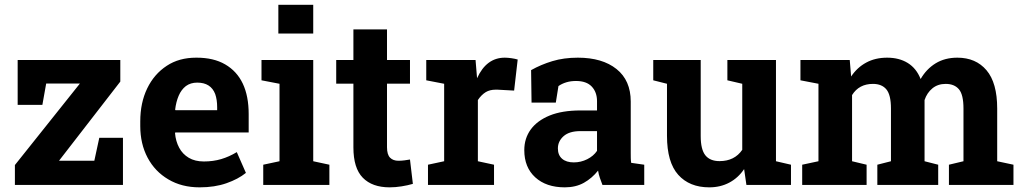

<svg xmlns="http://www.w3.org/2000/svg" viewBox="-20 -782 4323 812"><path d="M378.9 -102.1 399.9 -199.2H500V0H43V-84L317.9 -428.7H175.3L159.2 -338.4H54.7V-528.3H488.8V-437L229.5 -102.1Z M824.2 10.3Q748.5 10.3 691.9 -23.4Q635.3 -56.6 604.2 -115.2Q573.2 -173.8 573.2 -249V-268.6Q573.2 -347.2 602.5 -408Q631.8 -468.8 685.5 -503.9Q737.3 -538.1 809.6 -538.1H811.5Q883.3 -538.1 932.1 -509.8Q1031.7 -452.1 1031.7 -299.3V-221.7H721.2L720.2 -218.8Q723.1 -184.6 737.8 -157.2Q752 -130.4 778.3 -114.7Q804.7 -99.1 842.3 -99.1Q881.3 -99.1 915.3 -109.1Q949.2 -119.1 981.4 -138.7L1020 -50.8Q987.3 -24.4 937.7 -7.1Q888.2 10.3 824.2 10.3ZM720.7 -318.4 722.2 -315.9H898.4V-328.6Q898.4 -360.4 890.1 -384.3Q871.6 -432.6 814 -432.6Q786.1 -432.6 766.1 -418Q746.6 -402.8 735.6 -377Q724.6 -351.1 720.7 -318.4Z M1157.2 -640.1V-761.7H1304.7V-640.1ZM1304.7 -528.3V-100.1L1373 -85.4V0H1093.3V-85.4L1162.1 -100.1V-427.7L1085.9 -442.4V-528.3Z M1627.9 10.3Q1554.2 10.3 1514.4 -30.3Q1474.6 -70.8 1474.6 -158.7V-428.2H1401.9V-528.3H1474.6V-657.7H1616.7V-528.3H1713.9V-428.2H1616.7V-159.2Q1616.7 -128.4 1629.6 -115.2Q1642.6 -102.1 1665 -102.1Q1676.8 -102.1 1690.4 -103.8Q1704.1 -105.5 1713.9 -107.4L1726.1 -4.4Q1704.1 2 1678.5 6.1Q1652.8 10.3 1627.9 10.3Z M2001 -100.1 2069.3 -85.4V0H1790V-85.4L1858.4 -100.1V-427.7L1782.7 -442.4V-528.3H1991.2L1996.6 -462.9L1997.6 -451.2Q2037.1 -538.1 2114.7 -538.1Q2127.4 -538.1 2142.6 -535.9Q2157.7 -533.7 2169.4 -530.3L2154.3 -398.9L2083.5 -402.8H2076.7Q2051.8 -402.8 2034.7 -392.6Q2015.6 -380.9 2001 -358.9Z M2368.7 10.3Q2290 10.3 2243.7 -32Q2197.3 -74.2 2197.3 -147Q2197.3 -196.8 2224.6 -234.4Q2252 -272 2304.7 -293.5Q2357.4 -314.9 2435.1 -314.9H2504.9V-354Q2504.9 -392.1 2482.7 -415.8Q2460.4 -439.5 2416 -439.5Q2393.1 -439.5 2374.8 -433.8Q2356.4 -428.2 2341.8 -418L2330.6 -348.1H2228L2226.1 -485.4Q2267.6 -508.8 2315.9 -523.4Q2364.3 -538.1 2423.8 -538.1Q2527.3 -538.1 2587.4 -490Q2647.5 -441.9 2647.5 -352.5V-134.8Q2647.5 -124 2647.7 -113.5Q2647.9 -103 2649.4 -93.3L2704.6 -85.4V0H2527.8Q2522.5 -13.7 2517.1 -29.3Q2511.7 -44.9 2509.3 -60.5Q2483.9 -28.3 2449.5 -9Q2415 10.3 2368.7 10.3ZM2406.7 -95.2Q2436.5 -95.2 2463.4 -108.6Q2490.2 -122.1 2504.9 -144V-227.5H2434.6Q2387.7 -227.5 2363.5 -206.1Q2339.4 -184.6 2339.4 -154.3Q2339.4 -126 2357.2 -110.6Q2375 -95.2 2406.7 -95.2Z M2979.5 10.3Q2896 10.3 2848.4 -42.7Q2800.8 -95.7 2800.8 -207.5V-427.7L2742.7 -442.4V-528.3H2943.4V-206.5Q2943.4 -149.9 2963.1 -125.2Q2982.9 -100.6 3022.9 -100.6Q3086.4 -100.6 3119.1 -148.4V-427.7L3056.2 -442.4V-528.3H3261.7V-100.1L3325.2 -85.4V0H3136.7L3127 -66.9Q3102.1 -29.8 3064.5 -9.8Q3026.9 10.3 2979.5 10.3Z M3583.5 -100.1 3645 -85.4V0H3372.6V-85.4L3441.4 -100.1V-427.7L3365.2 -442.4V-528.3H3573.7L3579.6 -458.5Q3605 -496.6 3643.3 -517.3Q3681.6 -538.1 3731.9 -538.1Q3782.7 -538.1 3819.1 -515.6Q3855.5 -493.2 3873.5 -447.8Q3897.9 -490.2 3937 -514.2Q3976.1 -538.1 4028.8 -538.1Q4106.9 -538.1 4152.1 -484.9Q4197.3 -431.6 4197.3 -322.8V-100.1L4266.1 -85.4V0H3993.2V-85.4L4054.7 -100.1V-323.2Q4054.7 -381.8 4035.4 -404.5Q4016.1 -427.2 3979.5 -427.2Q3946.3 -427.2 3923.3 -408.4Q3900.4 -389.6 3890.1 -358.9V-100.1L3947.8 -85.4V0H3690.4V-85.4L3748 -100.1V-323.2Q3748 -380.4 3728.8 -403.8Q3709.5 -427.2 3671.9 -427.2Q3612.8 -427.2 3583.5 -379.9Z"/></svg>

Font: Battambang
Style: Bold
Weight: 700
Designer: Danh Hong
Version: Version 8.002; ttfautohint (v1.8.3)